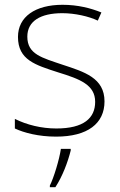

<svg xmlns="http://www.w3.org/2000/svg" viewBox="-20 -560 502 801"><path d="M416 -137C416 -235 332 -260 241 -290C156 -319 94 -333 94 -407C94 -472 149 -505 240 -505C292 -505 350 -492 388 -474L403 -508C359 -526 304 -540 241 -540C127 -540 55 -490 55 -406C55 -310 127 -289 223 -258C314 -230 377 -206 377 -135C377 -67 329 -24 215 -24C153 -24 92 -39 42 -64V-24C80 -6 141 10 214 10C346 10 416 -45 416 -137ZM275 68V61H234C228 104 204 183 188 214V221H211C241 175 263 116 275 68Z"/></svg>

Font: Noto Sans Myanmar ExtraLight
Style: Regular
Weight: 200
Designer: Monotype Design Team
Foundry: Monotype Imaging Inc.
Version: Version 2.107